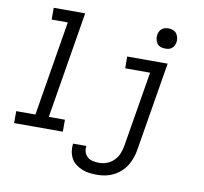

<svg xmlns="http://www.w3.org/2000/svg" viewBox="-98 -842 1247 1172"><g transform="rotate(10 525.0 -256.0)"><path d="M25 0V-74H144L241 -662H141V-735H336L227 -74H327V0ZM579 223Q554 223 530 220Q506 217 485 208.5Q464 200 445.5 186Q427 172 416 152Q405 132 401.5 108.5Q398 85 401 61H484Q480 80 486 98.5Q492 117 506 129Q520 141 539.5 145Q559 149 578 149Q603 149 627.5 139.5Q652 130 670.5 110.5Q689 91 698.5 67Q708 43 712 18L789 -447H635L634 -520H885L794 30Q790 55 781.5 80Q773 105 759 128Q745 151 724 170Q703 189 679 201Q655 213 629.5 218Q604 223 579 223ZM853 -608Q838 -608 824.5 -613Q811 -618 803 -629.5Q795 -641 792.5 -655.5Q790 -670 792 -685Q794 -695 799.5 -705Q805 -715 813.5 -721.5Q822 -728 832.5 -730.5Q843 -733 854 -733Q869 -733 882.5 -727.5Q896 -722 904 -710.5Q912 -699 915 -684.5Q918 -670 915 -655Q913 -645 907.5 -635Q902 -625 893.5 -618.5Q885 -612 874.5 -610Q864 -608 853 -608Z"/></g></svg>

Font: Iosevka Custom Oblique
Style: Regular
Weight: 400
Italic angle: -9°
Designer: Belleve Invis
Foundry: Belleve Invis
Version: Version 27.0.1